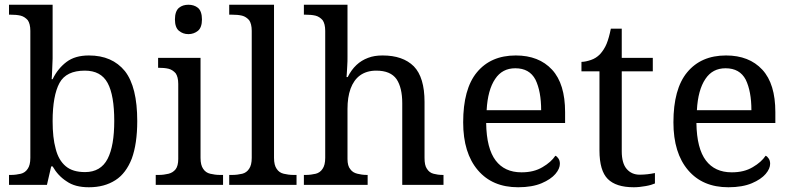

<svg xmlns="http://www.w3.org/2000/svg" viewBox="-20 -780 3341 810"><path d="M355 10C316 10 285 2 261 -15C236 -31 217 -52 202 -78H196L178 0H18V-42H26C41 -42 55 -44 68 -47C80 -50 90 -57 97 -68C104 -78 108 -93 108 -114V-650C108 -670 104 -685 97 -695C89 -704 79 -711 67 -714C54 -717 41 -718 26 -718H18V-760H202V-576C202 -565 202 -550 202 -533C201 -515 201 -498 200 -482C199 -465 199 -453 198 -446H202C217 -477 237 -501 261 -519C285 -537 316 -546 355 -546C421 -546 471 -524 507 -480C542 -435 559 -365 559 -269C559 -205 551 -152 536 -111C520 -70 497 -39 467 -20C436 0 399 10 355 10ZM339 -54C383 -54 415 -73 434 -110C453 -147 462 -200 462 -270C462 -341 453 -395 434 -430C415 -465 383 -482 338 -482C286 -482 250 -465 231 -430C212 -395 202 -341 202 -269C202 -223 206 -184 215 -152C223 -120 237 -96 257 -79C277 -62 304 -54 339 -54Z M921 0H637V-42H650C665 -42 678 -44 691 -47C703 -50 713 -56 721 -66C728 -75 732 -90 732 -109V-426C732 -446 728 -461 721 -471C713 -480 703 -487 691 -490C678 -493 665 -494 650 -494H647V-536H826V-114C826 -93 830 -78 837 -68C844 -57 854 -50 867 -47C880 -44 893 -42 908 -42H921V0ZM775 -636C759 -636 746 -641 735 -650C724 -659 718 -675 718 -698C718 -721 724 -738 735 -747C746 -756 759 -760 775 -760C790 -760 804 -756 815 -747C826 -738 832 -721 832 -698C832 -675 826 -659 815 -650C804 -641 790 -636 775 -636Z M1231 0H947V-42H960C975 -42 989 -44 1002 -47C1014 -50 1024 -57 1031 -68C1038 -78 1042 -93 1042 -114V-650C1042 -670 1038 -685 1031 -695C1023 -704 1013 -711 1001 -714C988 -717 975 -718 960 -718H947V-760H1136V-114C1136 -93 1140 -78 1147 -68C1154 -57 1164 -50 1177 -47C1190 -44 1203 -42 1218 -42H1231V0Z M1531 0H1262V-42H1270C1285 -42 1299 -44 1312 -47C1324 -50 1334 -57 1341 -68C1348 -78 1352 -93 1352 -114V-650C1352 -670 1348 -685 1341 -695C1333 -704 1323 -711 1311 -714C1298 -717 1285 -718 1270 -718H1262V-760H1446V-540C1446 -528 1446 -516 1445 -503C1444 -490 1444 -478 1443 -469C1442 -460 1442 -455 1442 -455H1447C1457 -475 1469 -492 1484 -506C1498 -519 1514 -529 1533 -536C1551 -543 1571 -546 1594 -546C1651 -546 1695 -531 1726 -500C1756 -469 1771 -419 1771 -350V-114C1771 -93 1774 -78 1781 -68C1788 -57 1797 -50 1809 -47C1820 -44 1833 -42 1848 -42H1851V0H1677V-345C1677 -388 1669 -422 1653 -446C1636 -470 1608 -482 1567 -482C1540 -482 1517 -475 1499 -462C1481 -449 1468 -430 1459 -406C1450 -381 1446 -353 1446 -320V-109C1446 -90 1450 -75 1458 -66C1465 -56 1475 -50 1488 -47C1500 -44 1513 -42 1528 -42H1531V0Z M2166 10C2093 10 2037 -14 1996 -62C1955 -110 1934 -177 1934 -264C1934 -357 1953 -428 1992 -475C2031 -522 2085 -546 2156 -546C2221 -546 2272 -526 2309 -486C2346 -446 2364 -386 2364 -307V-261H2031C2032 -188 2046 -136 2071 -103C2096 -70 2132 -53 2180 -53C2215 -53 2244 -60 2269 -75C2293 -89 2311 -105 2323 -123C2328 -121 2332 -117 2336 -111C2340 -105 2342 -98 2342 -89C2342 -76 2336 -61 2323 -46C2310 -31 2291 -18 2265 -7C2239 4 2206 10 2166 10ZM2033 -315H2263C2263 -368 2255 -411 2239 -444C2222 -476 2194 -492 2154 -492C2117 -492 2089 -477 2069 -447C2048 -416 2036 -372 2033 -315Z M2654 10C2603 10 2567 -2 2544 -25C2521 -48 2509 -88 2509 -145V-479H2433V-519C2445 -519 2458 -522 2473 -527C2488 -532 2500 -540 2511 -551C2522 -563 2532 -578 2539 -595C2546 -612 2552 -634 2557 -659H2603V-536H2734V-479H2603V-142C2603 -108 2610 -83 2624 -67C2638 -51 2656 -43 2679 -43C2691 -43 2702 -44 2712 -45C2722 -46 2732 -48 2743 -50V-6C2734 -2 2721 2 2704 5C2687 8 2670 10 2654 10Z M3053 10C2980 10 2924 -14 2883 -62C2842 -110 2821 -177 2821 -264C2821 -357 2840 -428 2879 -475C2918 -522 2972 -546 3043 -546C3108 -546 3159 -526 3196 -486C3233 -446 3251 -386 3251 -307V-261H2918C2919 -188 2933 -136 2958 -103C2983 -70 3019 -53 3067 -53C3102 -53 3131 -60 3156 -75C3180 -89 3198 -105 3210 -123C3215 -121 3219 -117 3223 -111C3227 -105 3229 -98 3229 -89C3229 -76 3223 -61 3210 -46C3197 -31 3178 -18 3152 -7C3126 4 3093 10 3053 10ZM2920 -315H3150C3150 -368 3142 -411 3126 -444C3109 -476 3081 -492 3041 -492C3004 -492 2976 -477 2956 -447C2935 -416 2923 -372 2920 -315Z"/></svg>

Font: NameLogos Serif
Style: Regular
Weight: 500
Version: Version 0.1